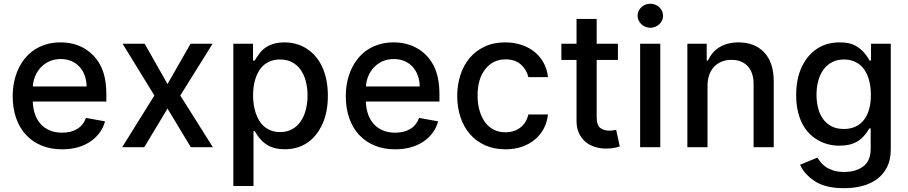

<svg xmlns="http://www.w3.org/2000/svg" viewBox="-20 -776 4786 1012"><path d="M46.9 -269.2Q46.9 -307.2 54.2 -342.9Q61.4 -378.6 75.6 -410Q89.8 -441.4 111 -467.7Q132.1 -494 160.2 -512.8Q188.2 -531.6 223 -542.1Q257.8 -552.6 299 -552.6Q332 -552.6 362.2 -545.5Q392.4 -538.4 418.9 -524Q445.3 -509.6 467.3 -488.1Q489.3 -466.6 506 -437.5Q540.5 -377.5 540.5 -278.4V-240.8H152.7Q153.8 -205.3 164.1 -175.1Q174.4 -144.9 193.7 -123Q213.1 -101.2 241.5 -89Q269.9 -76.7 307.5 -76.7Q354.4 -76.7 386.7 -96.2Q419 -115.8 433.2 -154.5L533.7 -136.4Q515.6 -70 455.6 -29.5Q395.6 11 306.5 11Q246.4 11 198.3 -9.1Q150.2 -29.1 116.5 -65.7Q82.7 -102.3 64.8 -154.1Q46.9 -206 46.9 -269.2ZM153.1 -320.3H436.4Q436.1 -351.2 426.7 -377.5Q417.3 -403.8 399.7 -423.3Q382.1 -442.8 356.9 -453.8Q331.7 -464.8 299.7 -464.8Q267.4 -464.8 241.1 -453.1Q214.8 -441.4 195.8 -421.5Q176.8 -401.6 165.8 -375.4Q154.8 -349.1 153.1 -320.3Z M623.9 0 793.7 -272.7 626.1 -545.5H742.5L862.9 -333.1L984.4 -545.5H1100.5L930.4 -272.7L1101.9 0H985.8L862.9 -203.8L740.4 0Z M1209.9 -545.5H1313.6V-457H1322.4Q1327.4 -465.6 1334.2 -475.3Q1340.9 -485.1 1349.4 -496.4Q1358 -507.8 1369.9 -517.9Q1381.7 -528.1 1397.5 -535.9Q1413.4 -543.7 1433.6 -548.1Q1453.8 -552.6 1479 -552.6Q1544.7 -552.6 1596.9 -519.2Q1622.9 -502.5 1643.5 -478.3Q1664.1 -454.2 1678.4 -422.9Q1692.8 -391.7 1700.5 -353.9Q1708.1 -316.1 1708.1 -271.7Q1708.1 -184.3 1678.6 -120.4Q1648.4 -55.4 1598 -22.4Q1547.6 10.7 1480.1 10.7Q1452.1 10.7 1429.2 4.8Q1406.2 -1.1 1387.3 -12.8Q1368.3 -24.5 1352.5 -42.4Q1336.6 -60.4 1322.4 -84.9H1316.1V204.5H1209.9ZM1456.3 -79.9Q1492.2 -79.9 1519.2 -94.6Q1546.2 -109.4 1564.3 -135.3Q1582.4 -161.2 1591.6 -196.6Q1600.9 -231.9 1600.9 -272.7Q1600.9 -313.2 1591.8 -348Q1582.7 -382.8 1564.6 -408.2Q1546.5 -433.6 1519.5 -448Q1492.5 -462.4 1456.3 -462.4Q1429.3 -462.4 1408.4 -454.7Q1387.4 -447.1 1371.6 -433.8Q1355.8 -420.5 1344.8 -402.2Q1333.8 -383.9 1326.9 -362.9Q1320 -342 1316.9 -318.9Q1313.9 -295.8 1313.9 -272.7Q1313.9 -250 1317.1 -226.9Q1320.3 -203.8 1327.2 -182.4Q1334.2 -160.9 1345.2 -142.2Q1356.2 -123.6 1372 -109.7Q1387.8 -95.9 1408.7 -87.9Q1429.7 -79.9 1456.3 -79.9Z M1802.6 -269.2Q1802.6 -307.2 1809.8 -342.9Q1817.1 -378.6 1831.3 -410Q1845.5 -441.4 1866.7 -467.7Q1887.8 -494 1915.8 -512.8Q1943.9 -531.6 1978.7 -542.1Q2013.5 -552.6 2054.7 -552.6Q2087.7 -552.6 2117.9 -545.5Q2148.1 -538.4 2174.5 -524Q2201 -509.6 2223 -488.1Q2245 -466.6 2261.7 -437.5Q2296.2 -377.5 2296.2 -278.4V-240.8H1908.4Q1909.4 -205.3 1919.7 -175.1Q1930 -144.9 1949.4 -123Q1968.8 -101.2 1997.2 -89Q2025.6 -76.7 2063.2 -76.7Q2110.1 -76.7 2142.4 -96.2Q2174.7 -115.8 2188.9 -154.5L2289.4 -136.4Q2271.3 -70 2211.3 -29.5Q2151.3 11 2062.1 11Q2002.1 11 1954 -9.1Q1905.9 -29.1 1872.2 -65.7Q1838.4 -102.3 1820.5 -154.1Q1802.6 -206 1802.6 -269.2ZM1908.7 -320.3H2192.1Q2191.8 -351.2 2182.4 -377.5Q2172.9 -403.8 2155.4 -423.3Q2137.8 -442.8 2112.6 -453.8Q2087.4 -464.8 2055.4 -464.8Q2023.1 -464.8 1996.8 -453.1Q1970.5 -441.4 1951.5 -421.5Q1932.5 -401.6 1921.5 -375.4Q1910.5 -349.1 1908.7 -320.3Z M2389.9 -270.2Q2389.9 -327.4 2406.1 -378.7Q2422.2 -430 2454.2 -468.8Q2486.2 -507.5 2533.6 -530Q2581 -552.6 2643.1 -552.6Q2689.6 -552.6 2729 -539.4Q2768.5 -526.3 2797.9 -502.1Q2827.4 -478 2845.7 -444.2Q2864 -410.5 2868.3 -369.3H2764.9Q2756.4 -407.7 2726.2 -435.4Q2696 -463.1 2644.9 -463.1Q2578.5 -463.1 2538 -411.9Q2497.2 -360.4 2497.2 -272.7Q2497.2 -249.3 2500.5 -225.9Q2503.9 -202.4 2511.4 -180.9Q2518.8 -159.4 2530.5 -140.8Q2542.3 -122.2 2558.6 -108.3Q2574.9 -94.5 2596.4 -86.6Q2617.9 -78.8 2644.9 -78.8Q2667.6 -78.8 2687.3 -85.2Q2707 -91.6 2722.7 -103.7Q2738.3 -115.8 2749.1 -133.2Q2759.9 -150.6 2764.9 -172.6H2868.3Q2864 -132.8 2846.6 -99.3Q2829.2 -65.7 2800.2 -41.2Q2771.3 -16.7 2731.9 -2.8Q2692.5 11 2644.2 11Q2583.1 11 2535.9 -10.7Q2488.6 -32.3 2456.1 -70.1Q2423.7 -108 2406.8 -159.3Q2389.9 -210.6 2389.9 -270.2Z M2938.9 -460.2V-545.5H3018.8V-676.1H3125V-545.5H3236.9V-460.2H3125V-160.2Q3125 -114.3 3144.9 -100.9Q3164.8 -87.4 3190.3 -87.4Q3203.1 -87.4 3212.7 -89.1Q3222.3 -90.9 3227.6 -92L3246.8 -4.3Q3229.8 2.1 3211.5 4.6Q3193.2 7.1 3175.1 7.1Q3142 7.1 3113.5 -2.3Q3084.9 -11.7 3063.9 -30.2Q3043 -48.7 3030.9 -75.6Q3018.8 -102.6 3018.8 -138.1V-460.2Z M3354 0V-545.5H3460.2V0ZM3340.6 -692.8Q3340.6 -706.7 3346.1 -718.2Q3351.6 -729.8 3360.8 -738.3Q3370 -746.8 3382.3 -751.6Q3394.5 -756.4 3407.7 -756.4Q3421.2 -756.4 3433.2 -751.6Q3445.3 -746.8 3454.5 -738.3Q3463.8 -729.8 3469.3 -718.2Q3474.8 -706.7 3474.8 -692.8Q3474.8 -679.3 3469.3 -667.8Q3463.8 -656.2 3454.4 -647.7Q3445 -639.2 3432.9 -634.4Q3420.8 -629.6 3407.7 -629.6Q3394.5 -629.6 3382.5 -634.4Q3370.4 -639.2 3361.2 -647.7Q3351.9 -656.2 3346.2 -667.8Q3340.6 -679.3 3340.6 -692.8Z M3603 0V-545.5H3704.9V-456.7H3711.6Q3721.2 -478.3 3736 -496.1Q3750.7 -513.8 3770.8 -526.3Q3790.8 -538.7 3816.2 -545.6Q3841.6 -552.6 3872.5 -552.6Q3914.4 -552.6 3948.2 -539.8Q3981.9 -527 4007.5 -500.4Q4058.2 -447.4 4058.2 -346.9V0H3952.1V-334.2Q3952.1 -364 3944.1 -387.4Q3936.1 -410.9 3921.2 -427Q3906.2 -443.2 3884.8 -451.9Q3863.3 -460.6 3836.3 -460.6Q3805.4 -460.6 3781.6 -450.3Q3757.8 -440 3741.8 -421.9Q3725.9 -403.8 3717.5 -378.7Q3709.2 -353.7 3709.2 -323.9V0Z M4176.5 -274.9Q4176.5 -361.9 4206.3 -424Q4236.5 -486.9 4287.3 -519.7Q4338.1 -552.6 4405.2 -552.6Q4457 -552.6 4487.6 -535.9Q4503.2 -527.3 4515.3 -517.2Q4527.3 -507.1 4536.4 -496.4Q4545.5 -485.8 4552 -475.7Q4558.6 -465.6 4563.2 -457H4571V-545.5H4675.1V12.1Q4675.1 66.1 4655.5 104.8Q4636 143.5 4602.5 168.1Q4568.9 192.8 4524.1 204.4Q4479.4 215.9 4429 215.9Q4331 215.9 4275.2 179.3Q4218.8 142.4 4197.1 92.3L4288.4 54.7Q4295.5 66.4 4306.1 79.7Q4316.8 93 4333.3 104.2Q4349.8 115.4 4373.4 122.9Q4397 130.3 4430 130.3Q4491.1 130.3 4529.8 101.2Q4569.2 72.1 4569.2 7.8V-99.4H4562.5Q4548.7 -75.6 4532.8 -58.4Q4517 -41.2 4498 -30Q4479 -18.8 4456 -13.5Q4432.9 -8.2 4404.5 -8.2Q4340.6 -8.2 4288.7 -38.7Q4262.8 -54 4242 -76.3Q4221.2 -98.7 4206.7 -128.4Q4192.1 -158 4184.3 -194.6Q4176.5 -231.2 4176.5 -274.9ZM4283.7 -276.3Q4283.7 -241.5 4291.5 -209Q4299.4 -176.5 4316.4 -151.5Q4333.5 -126.4 4361 -111.3Q4388.5 -96.2 4427.9 -96.2Q4462.7 -96.2 4489.2 -108.5Q4515.6 -120.7 4533.7 -144Q4551.8 -167.3 4561.1 -200.6Q4570.3 -234 4570.3 -276.3Q4570.3 -299.4 4567.1 -322.1Q4563.9 -344.8 4557 -365.6Q4550.1 -386.4 4539.1 -403.9Q4528.1 -421.5 4512.3 -434.5Q4496.4 -447.4 4475.5 -454.9Q4454.5 -462.4 4427.9 -462.4Q4392 -462.4 4365.1 -448Q4338.1 -433.6 4320 -408.6Q4301.8 -383.5 4292.8 -349.6Q4283.7 -315.7 4283.7 -276.3Z"/></svg>

Font: Inter P Medium
Style: Regular
Weight: 500
Designer: Rasmus Andersson
Foundry: rsms
Version: Version 3.018;git-588b23468